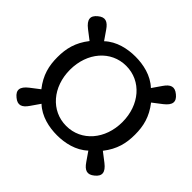

<svg xmlns="http://www.w3.org/2000/svg" viewBox="-124 -722 777 777"><g transform="rotate(45 265.0 -333.5)"><path d="M42 -101C66 -81 85 -88 104 -116L131 -155C168 -120 220 -109 265 -109C310 -109 362 -120 399 -155L426 -116C445 -88 464 -81 488 -101C513 -121 511 -142 480 -166L441 -196C477 -242 487 -285 487 -334C487 -383 477 -426 441 -472L480 -502C511 -526 513 -547 488 -567C464 -587 445 -580 426 -552L399 -513C362 -548 310 -559 265 -559C220 -559 168 -548 131 -513L104 -552C85 -580 66 -587 42 -567C17 -547 19 -526 50 -502L89 -472C53 -426 43 -383 43 -334C43 -285 53 -242 89 -196L50 -166C19 -142 17 -121 42 -101ZM115 -334C115 -432 178 -506 265 -506C352 -506 415 -432 415 -334C415 -236 352 -162 265 -162C178 -162 115 -236 115 -334Z"/></g></svg>

Font: Lingua Franca
Style: Regular
Weight: 400
Version: Version 1.19